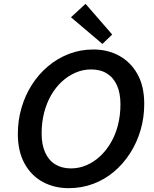

<svg xmlns="http://www.w3.org/2000/svg" viewBox="-20 -967 804 1001"><path d="M338 14Q263 14 203 -18.5Q143 -51 108 -114.5Q73 -178 73 -269Q73 -339 92 -404.5Q111 -470 146.5 -525.5Q182 -581 231 -622Q280 -663 339.5 -686Q399 -709 467 -709Q542 -709 602 -676Q662 -643 697 -580Q732 -517 732 -425Q732 -354 713 -289Q694 -224 658.5 -168.5Q623 -113 574.5 -72Q526 -31 466 -8.5Q406 14 338 14ZM350 -89Q392 -89 430.5 -105.5Q469 -122 501 -151.5Q533 -181 557.5 -222.5Q582 -264 595 -315Q608 -366 608 -423Q608 -481 590 -521.5Q572 -562 538 -583.5Q504 -605 455 -605Q413 -605 374.5 -588.5Q336 -572 303.5 -542.5Q271 -513 247 -471.5Q223 -430 210 -379.5Q197 -329 197 -271Q197 -214 215 -173Q233 -132 267.5 -110.5Q302 -89 350 -89ZM514 -738 350 -877 426 -947 565 -787Z"/></svg>

Font: Ubuntu Sans SemiBold
Style: Italic
Weight: 600
Italic angle: -13.5°
Designer: Dalton Maag Ltd
Foundry: Dalton Maag Ltd
Version: Version 1.006